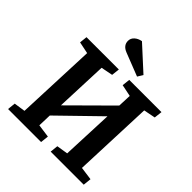

<svg xmlns="http://www.w3.org/2000/svg" viewBox="-248 -1103 1265 1265"><g transform="rotate(45 384.5 -470.0)"><path d="M507.8 -789.1 484.9 -752 324.2 -814.9Q275.9 -833.5 275.9 -876Q275.9 -900.4 294.7 -917.5Q313.5 -934.6 342.8 -939.9ZM532.2 -429.2 259.8 -164.1 256.8 -69.8 349.1 -57.1 342.8 0H35.2L41 -56.2L120.1 -67.9L143.1 -628.9L60.1 -646L65.9 -700.2H367.2L360.8 -644L278.8 -627.9L264.2 -263.2L537.1 -534.2L541 -627.9L458 -645L463.9 -700.2H764.2L757.8 -644L675.8 -627.9L653.8 -69.8L746.1 -57.1L740.2 0H432.1L438 -56.2L517.1 -68.8Z"/></g></svg>

Font: Literata Book
Style: Bold Italic
Weight: 700
Italic angle: -3°
Designer: Latin by Veronika Burian and Jose Scaglione. Greek by Irene Vlachou. Cyrillic by Vera Evstafieva
Foundry: TypeTogether
Version: Version 1.003;PS 001.003;hotconv 1.0.88;makeotf.lib2.5.64775